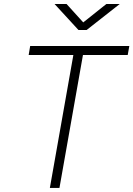

<svg xmlns="http://www.w3.org/2000/svg" viewBox="-20 -918 652 938"><path d="M223.6 0 338.4 -649.4H120.1L127.4 -693.4H611.8L604 -649.4H385.3L270.5 0ZM363.3 -771.5 246.6 -898.4H305.2L386.7 -808.6L499.5 -898.4H564.9L403.3 -771.5Z"/></svg>

Font: CaskaydiaCove NF ExtraLight
Style: Italic
Weight: 200
Italic angle: -10°
Designer: Aaron Bell
Foundry: Saja Typeworks
Version: Version 2111.001; VTT 6.35;Nerd Fonts 3.2.1